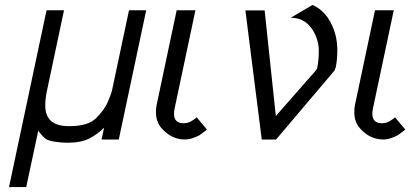

<svg xmlns="http://www.w3.org/2000/svg" viewBox="-20 -566 1669 779"><path d="M135.3 -36.1 86.4 192.9H16.6L168.9 -524.4H239.7L171.4 -202.1Q163.6 -166.5 163.6 -138.2Q163.6 -54.2 258.3 -54.2Q258.3 -54.2 261.7 -54.2Q336.4 -54.2 368.7 -85.4Q402.8 -118.7 417.2 -151.9Q431.6 -185.1 435.1 -202.1L503.4 -524.4H573.2L461.9 0H392.1L402.3 -47.9Q375.5 -21 342 -3.9Q308.6 13.2 252 13.2Q230.5 13.2 201.9 8.8Q173.3 4.4 164.1 -3.9Q146.5 -18.6 135.3 -36.1Z M696.8 -524.4H772.9L688.5 -126Q686 -115.7 686 -104Q686 -65.9 725.6 -65.9L738.8 -67.4L750.5 -71.3L760.7 -77.1L769.5 -83L778.3 -89.8L819.8 -40Q796.4 -22 790.5 -18.1Q784.7 -14.2 765.9 -7.1Q747.1 0 730.5 0Q676.3 0 636.2 -44.9Q612.8 -70.8 612.8 -110.8Q612.8 -128.9 615.7 -141.1Z M1042 0 975.6 -523.9H1053.7L1099.1 -95.2L1259.8 -278.3L1266.6 -288.6Q1273.4 -319.3 1273.4 -359.4Q1273.4 -399.4 1253.9 -435.5Q1222.2 -494.1 1159.7 -494.1L1248 -545.9Q1307.6 -520 1335 -444.3Q1347.2 -410.6 1348.6 -370.1V-360.8Q1348.6 -321.8 1341.3 -288.6H1339.8Q1339.4 -281.7 1335.9 -278.3L1100.1 0Z M1501.5 -524.4H1577.6L1493.2 -126Q1490.7 -115.7 1490.7 -104Q1490.7 -65.9 1530.3 -65.9L1543.5 -67.4L1555.2 -71.3L1565.4 -77.1L1574.2 -83L1583 -89.8L1624.5 -40Q1601.1 -22 1595.2 -18.1Q1589.4 -14.2 1570.6 -7.1Q1551.8 0 1535.2 0Q1481 0 1440.9 -44.9Q1417.5 -70.8 1417.5 -110.8Q1417.5 -128.9 1420.4 -141.1Z"/></svg>

Font: Tuffy
Style: Italic
Weight: 400
Italic angle: -12°
Designer: Thatcher Ulrich, Karoly Barta and Michael Everson
Version: Version 001.271